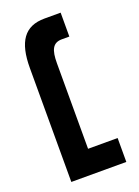

<svg xmlns="http://www.w3.org/2000/svg" viewBox="-119 -649 507 702"><g transform="rotate(-20 134.0 -297.5)"><path d="M34 0H248V-93H133V-426C133 -477 144 -502 180 -502H209V-595H146C68 -595 34 -545 34 -443Z"/></g></svg>

Font: Noto Sans Hebrew ExtraCondensed Medium
Style: Regular
Weight: 500
Width: 2
Designer: Monotype Design Team
Foundry: Monotype Imaging Inc.
Version: Version 2.004